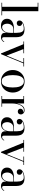

<svg xmlns="http://www.w3.org/2000/svg" viewBox="1533 -2323 800 3906"><g transform="rotate(90 1933.0 -370.0)"><path d="M35 -13.5H118.5V-736.5H35V-750H208V-13.5H291.5V0H35Z M582.5 -255H648V-304.5Q648 -340.5 642.2 -374.8Q636.5 -409 617.5 -431.2Q598.5 -453.5 558.5 -453.5Q528.5 -453.5 497.5 -445.2Q466.5 -437 444.5 -420.5Q448 -421 451.5 -421Q473 -421 490.8 -407.2Q508.5 -393.5 508.5 -368Q508.5 -338 490.2 -324.5Q472 -311 451.5 -311Q428.5 -311 412.8 -325Q397 -339 397 -366Q397 -397 423 -420Q449 -443 490 -455.5Q531 -468 576.5 -468Q645.5 -468 679.8 -444Q714 -420 725.2 -382.5Q736.5 -345 736.5 -304.5V-54Q736.5 -37 742.5 -24.8Q748.5 -12.5 768.5 -12.5Q783 -12.5 800.5 -25.5Q818 -38.5 828 -59.5L835 -47Q821.5 -22.5 796.2 -6.2Q771 10 736.5 10Q701.5 10 674.8 -8Q648 -26 648 -76.5V-109Q634.5 -54.5 598.8 -22.2Q563 10 504.5 10Q439.5 10 400.8 -23.2Q362 -56.5 362 -113.5Q362 -180.5 419 -217.8Q476 -255 582.5 -255ZM534.5 -13Q563 -13 589 -31.2Q615 -49.5 631.5 -87Q648 -124.5 648 -182V-243.5H582.5Q538.5 -243.5 512 -224Q485.5 -204.5 473.8 -175.8Q462 -147 462 -119.5Q462 -94.5 469.2 -70Q476.5 -45.5 492.5 -29.2Q508.5 -13 534.5 -13Z M1111.5 -102.5 1252 -446.5H1161V-460H1332.5V-446.5H1268.5L1081.5 10H1067L879.5 -446.5H823.5V-460H1063.5V-446.5H978.5Z M1404.5 -230Q1404.5 -295 1432.5 -349.5Q1460.5 -404 1512 -437Q1563.5 -470 1634 -470Q1704.5 -470 1755.8 -437Q1807 -404 1834.8 -349.5Q1862.5 -295 1862.5 -230Q1862.5 -165 1834.8 -110.5Q1807 -56 1755.8 -23Q1704.5 10 1634 10Q1563.5 10 1512 -23Q1460.5 -56 1432.5 -110.5Q1404.5 -165 1404.5 -230ZM1508 -230Q1508 -195 1512.8 -155.5Q1517.5 -116 1530.5 -81.5Q1543.5 -47 1568.5 -25.2Q1593.5 -3.5 1634 -3.5Q1674.5 -3.5 1699.2 -25.2Q1724 -47 1737.2 -81.5Q1750.5 -116 1755 -155.5Q1759.5 -195 1759.5 -230Q1759.5 -265.5 1755 -304.8Q1750.5 -344 1737.2 -378.5Q1724 -413 1699.2 -434.8Q1674.5 -456.5 1634 -456.5Q1593.5 -456.5 1568.5 -434.8Q1543.5 -413 1530.5 -378.5Q1517.5 -344 1512.8 -304.8Q1508 -265.5 1508 -230Z M1933 -13.5H1996.5V-446.5H1933V-460H2085V-309Q2093 -352.5 2110 -389.2Q2127 -426 2154.2 -448Q2181.5 -470 2220 -470Q2262 -470 2285 -446.8Q2308 -423.5 2308 -393Q2308 -367.5 2292.8 -349.8Q2277.5 -332 2251 -332Q2223.5 -332 2207.8 -347Q2192 -362 2192 -384.5Q2192 -413 2210.5 -427.2Q2229 -441.5 2250.5 -441.5Q2262 -441.5 2272 -438Q2250.5 -456 2219 -456Q2185.5 -456 2160.5 -435.5Q2135.5 -415 2118.5 -380.2Q2101.5 -345.5 2093.2 -303.2Q2085 -261 2085 -217.5V-13.5H2152V0H1933Z M2585.5 -255H2651V-304.5Q2651 -340.5 2645.2 -374.8Q2639.5 -409 2620.5 -431.2Q2601.5 -453.5 2561.5 -453.5Q2531.5 -453.5 2500.5 -445.2Q2469.5 -437 2447.5 -420.5Q2451 -421 2454.5 -421Q2476 -421 2493.8 -407.2Q2511.5 -393.5 2511.5 -368Q2511.5 -338 2493.2 -324.5Q2475 -311 2454.5 -311Q2431.5 -311 2415.8 -325Q2400 -339 2400 -366Q2400 -397 2426 -420Q2452 -443 2493 -455.5Q2534 -468 2579.5 -468Q2648.5 -468 2682.8 -444Q2717 -420 2728.2 -382.5Q2739.5 -345 2739.5 -304.5V-54Q2739.5 -37 2745.5 -24.8Q2751.5 -12.5 2771.5 -12.5Q2786 -12.5 2803.5 -25.5Q2821 -38.5 2831 -59.5L2838 -47Q2824.5 -22.5 2799.2 -6.2Q2774 10 2739.5 10Q2704.5 10 2677.8 -8Q2651 -26 2651 -76.5V-109Q2637.5 -54.5 2601.8 -22.2Q2566 10 2507.5 10Q2442.5 10 2403.8 -23.2Q2365 -56.5 2365 -113.5Q2365 -180.5 2422 -217.8Q2479 -255 2585.5 -255ZM2537.5 -13Q2566 -13 2592 -31.2Q2618 -49.5 2634.5 -87Q2651 -124.5 2651 -182V-243.5H2585.5Q2541.5 -243.5 2515 -224Q2488.5 -204.5 2476.8 -175.8Q2465 -147 2465 -119.5Q2465 -94.5 2472.2 -70Q2479.5 -45.5 2495.5 -29.2Q2511.5 -13 2537.5 -13Z M3114.5 -102.5 3255 -446.5H3164V-460H3335.5V-446.5H3271.5L3084.5 10H3070L2882.5 -446.5H2826.5V-460H3066.5V-446.5H2981.5Z M3609.5 -255H3675V-304.5Q3675 -340.5 3669.2 -374.8Q3663.5 -409 3644.5 -431.2Q3625.5 -453.5 3585.5 -453.5Q3555.5 -453.5 3524.5 -445.2Q3493.5 -437 3471.5 -420.5Q3475 -421 3478.5 -421Q3500 -421 3517.8 -407.2Q3535.5 -393.5 3535.5 -368Q3535.5 -338 3517.2 -324.5Q3499 -311 3478.5 -311Q3455.5 -311 3439.8 -325Q3424 -339 3424 -366Q3424 -397 3450 -420Q3476 -443 3517 -455.5Q3558 -468 3603.5 -468Q3672.5 -468 3706.8 -444Q3741 -420 3752.2 -382.5Q3763.5 -345 3763.5 -304.5V-54Q3763.5 -37 3769.5 -24.8Q3775.5 -12.5 3795.5 -12.5Q3810 -12.5 3827.5 -25.5Q3845 -38.5 3855 -59.5L3862 -47Q3848.5 -22.5 3823.2 -6.2Q3798 10 3763.5 10Q3728.5 10 3701.8 -8Q3675 -26 3675 -76.5V-109Q3661.5 -54.5 3625.8 -22.2Q3590 10 3531.5 10Q3466.5 10 3427.8 -23.2Q3389 -56.5 3389 -113.5Q3389 -180.5 3446 -217.8Q3503 -255 3609.5 -255ZM3561.5 -13Q3590 -13 3616 -31.2Q3642 -49.5 3658.5 -87Q3675 -124.5 3675 -182V-243.5H3609.5Q3565.5 -243.5 3539 -224Q3512.5 -204.5 3500.8 -175.8Q3489 -147 3489 -119.5Q3489 -94.5 3496.2 -70Q3503.5 -45.5 3519.5 -29.2Q3535.5 -13 3561.5 -13Z"/></g></svg>

Font: Bodoni Moda 16pt
Style: Regular
Weight: 400
Version: Version 2.3